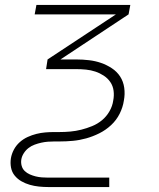

<svg xmlns="http://www.w3.org/2000/svg" viewBox="-20 -550 640 775"><path d="M175 205Q156 205 137 203Q118 201 100.5 196Q83 191 67 182Q51 173 39.5 159Q28 145 24.5 126.5Q21 108 24 89Q27 71 36 54Q45 37 59.5 24Q74 11 91.5 3Q109 -5 127 -9.5Q145 -14 163 -15.5Q181 -17 199 -17H220Q242 -17 264 -19Q286 -21 308 -26.5Q330 -32 352 -41Q374 -50 392 -65Q410 -80 422 -101Q434 -122 437 -144Q437 -144 437 -144Q437 -144 437 -144Q441 -164 438.5 -183.5Q436 -203 425.5 -218.5Q415 -234 399 -244.5Q383 -255 365 -261Q347 -267 327.5 -269Q308 -271 288 -271H166L172 -310L448 -492H120L127 -530H506L499 -492L224 -310H288Q314 -310 339.5 -307Q365 -304 388 -296Q411 -288 431.5 -274.5Q452 -261 465 -241Q478 -221 481.5 -195.5Q485 -170 480 -144H459H480Q480 -144 480 -144Q480 -144 480 -144Q476 -117 463 -91Q450 -65 428.5 -45Q407 -25 381 -12Q355 1 328 8.5Q301 16 274 18.5Q247 21 220 21H199Q186 21 173 22Q160 23 146.5 26Q133 29 119.5 34Q106 39 95 47.5Q84 56 76 68.5Q68 81 66 94Q64 107 67.5 119.5Q71 132 80 140.5Q89 149 100.5 154Q112 159 124 162Q136 165 149 166Q162 167 175 167H421V205Z"/></svg>

Font: Iosevka Curly XLtExObl
Style: Regular
Weight: 200
Width: 7
Italic angle: -9°
Monospace: yes
Designer: Belleve Invis
Foundry: Belleve Invis
Version: Version 11.0.1; ttfautohint (v1.8.3)